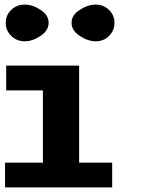

<svg xmlns="http://www.w3.org/2000/svg" viewBox="-20 -817 647 837"><path d="M2 0V-108H167V-423H7V-531H325V-108H469V0ZM29 -660.5Q5 -684 5 -717.5Q5 -751 29 -774Q53 -797 87.5 -797Q122 -797 157 -774Q192 -751 192 -717.5Q192 -684 157 -660.5Q122 -637 87.5 -637Q53 -637 29 -660.5ZM327.5 -660.5Q292 -684 292 -717.5Q292 -751 327.5 -774Q363 -797 397 -797Q431 -797 455 -774Q479 -751 479 -717.5Q479 -684 455.5 -660.5Q432 -637 397.5 -637Q363 -637 327.5 -660.5Z"/></svg>

Font: Fix15 Mono
Style: Bold
Weight: 700
Designer: Carrois Corporate & Edenspiekermann AG
Foundry: Carrois Corporate GbR & Edenspiekermann AG
Version: Version 3.206